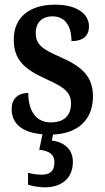

<svg xmlns="http://www.w3.org/2000/svg" viewBox="-20 -566 449 822"><path d="M172 236C244 236 292 197 292 127C292 74 256 42 202 36L207 10C316 6 378 -56 378 -153C378 -241 328 -282 240 -321C159 -356 133 -376 133 -425C133 -469 160 -496 205 -496C255 -496 286 -459 286 -390C337 -390 361 -414 361 -453C361 -502 316 -546 215 -546C110 -546 39 -495 39 -397C39 -308 85 -269 183 -225C258 -191 284 -169 284 -123C284 -74 257 -42 197 -42C135 -42 101 -91 101 -168C67 -168 30 -152 30 -99C30 -38 72 1 162 9L148 75C186 80 213 91 213 130C213 168 192 182 158 182C143 182 121 179 100 174V225C121 232 155 236 172 236Z"/></svg>

Font: Noto Serif Bengali Condensed SemiBold
Style: Regular
Weight: 600
Width: 3
Designer: Juan Bruce, Universal Thirst, Indian Type Foundry and the Monotype Design Team.
Foundry: Monotype Imaging Inc.
Version: Version 2.003